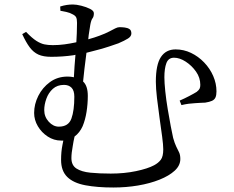

<svg xmlns="http://www.w3.org/2000/svg" viewBox="-20 -787 1040 855"><path d="M96 -645Q123 -617 142 -605Q161 -593 177.5 -589.5Q194 -586 215 -586Q242 -586 267.5 -589.5Q293 -593 316 -598Q318 -599 320 -599Q321 -621 322 -639Q323 -670 323 -685Q323 -702 319 -710Q315 -718 302 -724Q292 -730 276.5 -733.5Q261 -737 249 -739L248 -758Q264 -763 277.5 -765Q291 -767 305 -767Q320 -767 342 -761.5Q364 -756 381 -747.5Q398 -739 398 -728Q398 -713 392 -705.5Q386 -698 382 -676Q380 -661 375 -631Q374 -622 373 -612Q402 -620 423 -628Q450 -638 466 -646.5Q482 -655 493 -660.5Q504 -666 512 -666Q523 -666 535.5 -664.5Q548 -663 556.5 -657.5Q565 -652 565 -638Q565 -625 550 -615.5Q535 -606 507 -594Q495 -590 466 -580Q437 -570 396 -560Q381 -556 365 -552Q360 -517 356 -480Q353 -451 350 -424Q371 -405 371 -360Q371 -325 365.5 -289.5Q360 -254 348 -225Q335 -196 312 -179Q307 -157 304 -137Q298 -105 298 -83Q298 -51 320.5 -36.5Q343 -22 382.5 -18Q422 -14 473 -14Q534 -14 586 -25Q638 -36 666 -51Q685 -61 696 -75.5Q707 -90 707 -122Q707 -141 702 -179Q697 -217 690.5 -262Q684 -307 679 -350.5Q674 -394 674 -423Q674 -499 696.5 -533Q719 -567 762 -567Q798 -567 830.5 -551.5Q863 -536 889 -509Q915 -482 929.5 -448.5Q944 -415 944 -380Q944 -363 939.5 -353Q935 -343 924 -338Q913 -333 894 -330Q883 -330 871.5 -329Q860 -328 847.5 -327.5Q835 -327 820 -325Q805 -323 788 -319L780 -339Q799 -347 822 -359Q845 -371 856 -378Q866 -386 869 -392.5Q872 -399 872 -409Q872 -441 853 -468Q834 -495 807 -512.5Q780 -530 755 -530Q730 -530 721 -506Q712 -482 712 -443Q712 -419 716 -380.5Q720 -342 727 -300.5Q734 -259 740.5 -224.5Q747 -190 751 -173Q758 -148 765 -134Q772 -120 777.5 -108.5Q783 -97 783 -79Q783 -50 758 -27Q733 -4 690.5 13Q648 30 595 39Q542 48 485 48Q413 48 360 38Q307 28 279.5 1Q252 -26 252 -75Q252 -111 258 -141Q260 -151 262 -161Q257 -161 252 -161Q220 -161 192.5 -179Q165 -197 148.5 -225Q132 -253 132 -284Q132 -323 150.5 -360Q169 -397 202.5 -421.5Q236 -446 281 -446Q296 -446 309 -443Q310 -467 312 -493Q314 -518 316 -543Q312 -542 307 -541Q259 -534 208 -534Q173 -534 151 -544Q129 -554 112.5 -576Q96 -598 79 -635ZM242 -223Q285 -223 298 -259Q311 -295 311 -356Q311 -384 298.5 -396.5Q286 -409 265 -409Q235 -409 215.5 -391.5Q196 -374 186.5 -347.5Q177 -321 177 -297Q177 -267 197 -245Q217 -223 242 -223Z"/></svg>

Font: Early Summer Mincho
Style: Regular
Weight: 400
Designer: GuiWonder
Version: Version 1.002